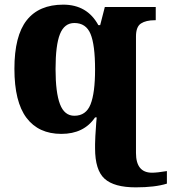

<svg xmlns="http://www.w3.org/2000/svg" viewBox="-20 -566 738 826"><path d="M389 72V54Q389 30 394 -38L396 -61H389Q341 10 244 10Q146 10 94 -59Q42 -128 42 -270Q42 -412 95 -479Q148 -546 252 -546Q355 -546 403 -458H411L431 -536H650V-479H646Q608 -479 586.5 -465Q565 -451 565 -409V92Q565 177 634 177Q656 177 698 170V224Q647 240 564 240Q471 240 430 203Q389 166 389 72ZM389 -267Q389 -373 369.5 -420Q350 -467 300 -467Q257 -467 238 -419.5Q219 -372 219 -269Q219 -168 238 -118Q257 -68 300 -68Q350 -68 369.5 -117Q389 -166 389 -267Z"/></svg>

Font: Noto Serif ExtraBold
Style: Regular
Weight: 800
Designer: Monotype Design Team
Foundry: Monotype Imaging Inc.
Version: Version 1.001